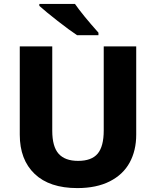

<svg xmlns="http://www.w3.org/2000/svg" viewBox="-20 -951 796 981"><path d="M676 -263Q676 -182 642.5 -120.5Q609 -59 541 -24.5Q473 10 375 10Q233 10 157 -62.5Q81 -135 81 -263V-714H247V-283Q247 -202 279.5 -165.5Q312 -129 379 -129Q448 -129 479 -166Q510 -203 510 -284V-714H676ZM483 -784V-771H374Q336 -796 274.5 -844Q213 -892 181 -921V-931H363Q401 -876 483 -784Z"/></svg>

Font: Noto Sans UI ExtraBold
Style: Regular
Weight: 800
Designer: Monotype Design Team
Foundry: Monotype Imaging Inc.
Version: Version 1.001